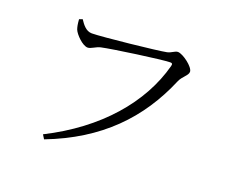

<svg xmlns="http://www.w3.org/2000/svg" viewBox="-115 -859 1231 1052"><g transform="rotate(20 500.0 -332.5)"><path d="M215 -6 230 18C525 -95 704 -282 809 -531C823 -564 855 -581 855 -603C855 -631 785 -683 756 -683C739 -683 726 -667 700 -661C652 -651 334 -617 277 -617C242 -617 220 -649 204 -673L185 -666C187 -638 190 -623 195 -609C205 -584 252 -536 282 -536C301 -536 323 -556 350 -562C407 -575 691 -615 735 -615C745 -615 751 -613 747 -598C685 -364 501 -150 215 -6Z"/></g></svg>

Font: Source Han Serif CN
Style: Regular
Weight: 400
Designer: Ryoko NISHIZUKA 西塚涼子 (kana & ideographs); Frank Grießhammer (Latin, Greek & Cyrillic); Wenlong ZHANG 张文龙 (bopomofo); San
Foundry: Adobe
Version: Version 2.003;hotconv 1.1.1;makeotfexe 2.6.0